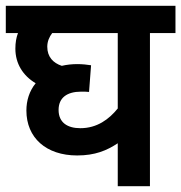

<svg xmlns="http://www.w3.org/2000/svg" viewBox="-20 -642 625 662"><path d="M585 -528V-622H0V-528H42C36 -512 33 -495 33 -474C33 -423 59 -381 103 -355C81 -328 71 -295 71 -261C71 -167 139 -106 246 -106C308 -106 348 -123 386 -148V0H497V-528ZM182 -263C182 -305 211 -326 260 -326C269 -326 280 -326 287 -325L294 -417C282 -419 263 -421 247 -421C228 -421 210 -419 193 -415C163 -425 143 -446 143 -481C143 -499 150 -515 160 -528H386V-268C356 -231 315 -200 257 -200C213 -200 182 -219 182 -263Z"/></svg>

Font: Noto Sans Devanagari UI SemiCondensed SemiBold
Style: Regular
Weight: 600
Width: 4
Designer: Jelle Bosma - Monotype Design Team
Foundry: Monotype Imaging Inc.
Version: Version 2.004